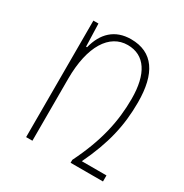

<svg xmlns="http://www.w3.org/2000/svg" viewBox="-123 -590 660 688"><g transform="rotate(30 207.5 -246.0)"><path d="M292 -25C342 -129 361 -212 361 -308C361 -427 318 -492 227 -492C160 -492 120 -452 104 -388H100L97 -482H76V0H102V-256C102 -392 152 -468 227 -468C298 -468 335 -410 335 -308C335 -215 316 -125 260 -12V0H394V-25Z"/></g></svg>

Font: Noto Sans Armenian Condensed Thin
Style: Regular
Weight: 100
Width: 3
Designer: Monotype Design Team
Foundry: Monotype Imaging Inc.
Version: Version 2.008